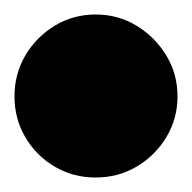

<svg xmlns="http://www.w3.org/2000/svg" viewBox="-82 -1403 265 265"><path d="M-62 -1270Q-62 -1239 -47 -1213.5Q-32 -1188 -6.5 -1173Q19 -1158 50 -1158Q81 -1158 106.5 -1173Q132 -1188 147.5 -1213.5Q163 -1239 163 -1270Q163 -1301 147.5 -1326.5Q132 -1352 106.5 -1367.5Q81 -1383 50 -1383Q19 -1383 -6.5 -1367.5Q-32 -1352 -47 -1326.5Q-62 -1301 -62 -1270Z"/></svg>

Font: Linefont Black
Style: Regular
Weight: 900
Monospace: yes
Version: Version 3.002;gftools[0.9.33]